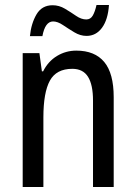

<svg xmlns="http://www.w3.org/2000/svg" viewBox="-20 -750 545 770"><path d="M286 -547Q360 -547 398 -501.5Q436 -456 436 -360V0H353V-347Q353 -410 333 -442Q313 -474 270 -474Q206 -474 180 -426.5Q154 -379 154 -279V0H71V-537H138L148 -464H153Q173 -504 208.5 -525.5Q244 -547 286 -547ZM100 -605Q105 -656 126.5 -692.5Q148 -729 191 -729Q217 -729 240.5 -715Q264 -701 285 -686.5Q306 -672 326 -672Q343 -672 352 -687.5Q361 -703 367 -730H417Q413 -671 389 -638.5Q365 -606 327 -606Q302 -606 278 -620.5Q254 -635 232.5 -649.5Q211 -664 193 -664Q161 -664 150 -605Z"/></svg>

Font: Noto Sans Gurmukhi Condensed
Style: Regular
Weight: 400
Width: 3
Designer: Jelle Bosma - Monotype Design Team
Foundry: Monotype Imaging Inc.
Version: Version 2.004; ttfautohint (v1.8.4.7-5d5b)